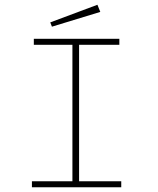

<svg xmlns="http://www.w3.org/2000/svg" viewBox="-20 -786 665 806"><path d="M198 -674 401 -736 389 -766 191 -692ZM114 0H489V-25H312V-598H481V-623H122V-598H284V-25H114Z"/></svg>

Font: Inconsolata Expanded ExtraLight
Style: Regular
Weight: 200
Width: 7
Monospace: yes
Designer: Raph Levien, Cyreal, Brenton Simpson
Foundry: Raph Levien, Cyreal, Google
Version: Version 3.100